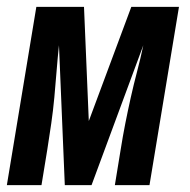

<svg xmlns="http://www.w3.org/2000/svg" viewBox="-34 -540 554 560"><path d="M233 0H155L138 -408Q134 -370 131 -332Q128 -294 124.5 -256Q121 -218 115.5 -180Q110 -142 104 -104L87 0H-14L72 -520H211L225 -187L349 -520H488L402 0H301L318 -104Q324 -142 331.5 -180Q339 -218 347.5 -256Q356 -294 366 -332Q376 -370 384 -408Z"/></svg>

Font: Iosevka Oblique
Style: Bold
Weight: 700
Italic angle: -9°
Monospace: yes
Designer: Belleve Invis
Foundry: Belleve Invis
Version: Version 32.5.0; ttfautohint (v1.8.4)